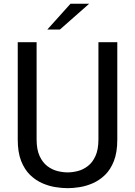

<svg xmlns="http://www.w3.org/2000/svg" viewBox="-20 -996 723 1028"><path d="M342.5 11.5Q313.5 11.5 277.8 6Q242 0.5 206.5 -15Q171 -30.5 141.2 -59.2Q111.5 -88 93.2 -134.2Q75 -180.5 75 -248V-770H176V-250Q176 -195.5 192 -160.8Q208 -126 233.2 -106.8Q258.5 -87.5 287.5 -80.2Q316.5 -73 342.5 -73Q368 -73 396.5 -80.2Q425 -87.5 450.2 -106.8Q475.5 -126 491.2 -160.8Q507 -195.5 507 -250V-770H608V-248Q608 -180.5 590 -134.2Q572 -88 542.2 -59.2Q512.5 -30.5 477 -15Q441.5 0.5 406.2 6Q371 11.5 342.5 11.5ZM233.5 -838 357.5 -976H457.5L301 -838Z"/></svg>

Font: Junction Medium
Style: Regular
Weight: 500
Designer: Caroline Hadilaksono
Foundry: Caroline Hadilaksono, Tyler Finck, The League of Moveable Type
Version: Version 2.000; ttfautohint (v1.8.3)